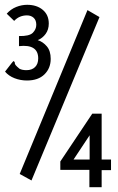

<svg xmlns="http://www.w3.org/2000/svg" viewBox="-20 -709 490 799"><path d="M92 -374Q65 -374 40.5 -383.5Q16 -393 1 -411L29 -447L36 -455L41 -451Q41 -443 45.5 -437.5Q50 -432 61 -423Q72 -417 90 -417Q113 -417 126 -430Q139 -443 139 -466Q139 -526 59 -517V-559Q102 -558 116.5 -572.5Q131 -587 131 -606Q131 -625 120 -635Q109 -645 92 -645Q77 -645 63.5 -639.5Q50 -634 39 -622L8 -652Q25 -671 47.5 -680Q70 -689 93 -689Q133 -689 158 -668Q183 -647 183 -611Q183 -586 170 -568Q157 -550 137 -542Q159 -535 175 -516Q191 -497 191 -464Q191 -425 165 -399.5Q139 -374 92 -374ZM111 42 62 15 344 -667 394 -638ZM352 -2H231V-37L364 -236H403V-45H442V-1H403V70H352ZM353 -45V-146L286 -45Z"/></svg>

Font: Inconsolata SemiCondensed Medium
Style: Regular
Weight: 500
Width: 4
Monospace: yes
Designer: Raph Levien, Cyreal, Brenton Simpson
Foundry: Raph Levien, Cyreal, Google
Version: Version 3.001; ttfautohint (v1.8.2.53-6de2)